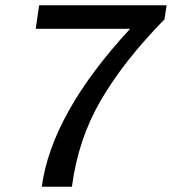

<svg xmlns="http://www.w3.org/2000/svg" viewBox="-20 -706 655 726"><path d="M610 -686 602 -633Q449 -477 362 -328Q275 -179 252 0H138Q175 -276 472 -597H115L128 -686Z"/></svg>

Font: Chivo
Style: Italic
Weight: 400
Italic angle: -8.05°
Designer: Hector Gatti
Foundry: Omnibus-Type
Version: Version 1.007